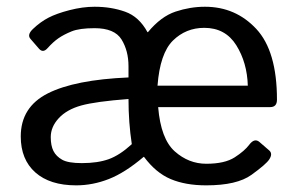

<svg xmlns="http://www.w3.org/2000/svg" viewBox="-20 -541 884 569"><path d="M41.5 -136.7Q41.5 -223.6 121.6 -264.2Q201.7 -304.7 360.8 -311.5V-344.7Q360.8 -390.6 340.1 -424.1Q319.3 -457.5 260.3 -457.5Q215.3 -457.5 192.1 -448Q168.9 -438.5 153.3 -427.7Q137.7 -417 120.6 -397.9Q107.4 -383.3 95.7 -396.5L70.3 -425.8Q59.6 -438 77.6 -455.1Q99.6 -476.1 123.5 -488.5Q147.5 -501 186.3 -511Q225.1 -521 260.3 -521Q309.6 -521 350.8 -506.3Q392.1 -491.7 417 -445.8H418.5Q457 -492.2 500.2 -506.6Q543.5 -521 587.4 -521Q678.2 -521 739.5 -455.3Q800.8 -389.6 800.8 -245.6Q800.8 -223.6 780.8 -223.6H448.7Q456.5 -129.4 497.8 -92.5Q539.1 -55.7 591.3 -55.7Q646 -55.7 675.5 -74.7Q705.1 -93.8 718.8 -112.3Q734.4 -132.8 749 -120.1L777.8 -95.2Q789.1 -85.4 777.8 -68.4Q768.6 -54.2 725.3 -22.9Q682.1 8.3 591.3 8.3Q529.8 8.3 485.8 -10.3Q441.9 -28.8 406.7 -76.2H405.8Q350.6 -29.3 302.7 -10.5Q254.9 8.3 205.6 8.3Q127.9 8.3 84.7 -30Q41.5 -68.4 41.5 -136.7ZM130.4 -134.8Q130.4 -109.4 138.4 -93.5Q146.5 -77.6 164.3 -67.6Q182.1 -57.6 222.7 -57.6Q269.5 -57.6 302.2 -69.3Q335 -81.1 370.6 -113.8Q360.8 -178.2 360.8 -247.6Q263.2 -240.2 220.5 -228.3Q177.7 -216.3 154.1 -190.7Q130.4 -165 130.4 -134.8ZM446.8 -287.1H714.4Q712.4 -355.5 680.2 -407Q647.9 -458.5 585.4 -458.5Q530.8 -458.5 492.4 -420.7Q454.1 -382.8 446.8 -287.1Z"/></svg>

Font: Istok Web
Style: Regular
Weight: 400
Designer: Andrey V. Panov
Foundry: Andrey V. Panov
Version: Version 1.0.2g